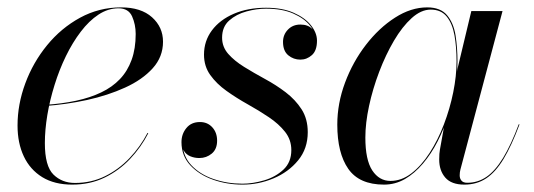

<svg xmlns="http://www.w3.org/2000/svg" viewBox="-20 -490 1447 520"><path d="M175.5 10Q127.5 10 94.5 -10.2Q61.5 -30.5 44.5 -66.5Q27.5 -102.5 27.5 -150Q27.5 -207.5 48.5 -264.2Q69.5 -321 107.5 -367.5Q145.5 -414 196.8 -442Q248 -470 308 -470Q362 -470 391.8 -443.2Q421.5 -416.5 421.5 -377Q421.5 -336 393.5 -305Q365.5 -274 318.8 -252.8Q272 -231.5 215.8 -219.2Q159.5 -207 102.5 -203V-206Q148 -209 186.2 -217.2Q224.5 -225.5 254.2 -239.8Q284 -254 304.8 -275.8Q325.5 -297.5 336.5 -328Q347.5 -358.5 347.5 -398Q347.5 -423.5 337.8 -445.5Q328 -467.5 301 -467.5Q272.5 -467.5 246.8 -450.5Q221 -433.5 198.8 -404.2Q176.5 -375 158.5 -338Q140.5 -301 127.8 -260Q115 -219 108.2 -178.5Q101.5 -138 101.5 -102.5Q101.5 -40 124.8 -17.2Q148 5.5 183 5.5Q227.5 5.5 264.5 -12.8Q301.5 -31 330.8 -61.8Q360 -92.5 379.5 -130L381.5 -129Q362 -91 332.2 -59.5Q302.5 -28 263.2 -9Q224 10 175.5 10Z M637 10Q595 10 557.2 -3.2Q519.5 -16.5 495.5 -42.2Q471.5 -68 471.5 -105Q471.5 -127 484.8 -143.2Q498 -159.5 521.5 -159.5Q542 -159.5 555 -145.2Q568 -131 568 -109Q568 -86 553.5 -74Q539 -62 520 -62Q507 -62 496 -66.5Q485 -71 478.8 -80.5Q472.5 -90 472.5 -105H474.5Q474.5 -68 497.8 -43Q521 -18 558.2 -5.2Q595.5 7.5 636.5 7.5Q664.5 7.5 695.2 -1.5Q726 -10.5 747.5 -30.5Q769 -50.5 769 -83.5Q769 -111.5 752 -133Q735 -154.5 708.2 -172.5Q681.5 -190.5 651 -207.5Q620.5 -224.5 593.5 -243.8Q566.5 -263 549.5 -286.8Q532.5 -310.5 532.5 -342Q532.5 -379 554 -407.8Q575.5 -436.5 613.5 -452.8Q651.5 -469 700.5 -469Q744.5 -469 775.2 -455.5Q806 -442 822.2 -421.5Q838.5 -401 838.5 -380Q838.5 -353 824.8 -340.8Q811 -328.5 793.5 -328.5Q775 -328.5 760.8 -340.2Q746.5 -352 746.5 -376.5Q746.5 -396 759.8 -409.8Q773 -423.5 793.5 -423.5Q814.5 -423.5 826 -411.2Q837.5 -399 837.5 -380H835.5Q835.5 -400.5 820 -420.2Q804.5 -440 774.5 -453.2Q744.5 -466.5 700.5 -466.5Q675 -466.5 647.5 -459Q620 -451.5 600.8 -434.5Q581.5 -417.5 581.5 -388Q581.5 -363 598.2 -344Q615 -325 641.2 -308.8Q667.5 -292.5 697.5 -276.2Q727.5 -260 753.8 -240Q780 -220 796.8 -194Q813.5 -168 813.5 -132Q813.5 -87.5 787.5 -55.8Q761.5 -24 721 -7Q680.5 10 637 10Z M1020 10Q953 10 923.2 -32.8Q893.5 -75.5 893.5 -152.5Q893.5 -210 914.5 -266.2Q935.5 -322.5 971 -368.5Q1006.5 -414.5 1049.8 -442.2Q1093 -470 1137 -470Q1173 -470 1190.8 -448.8Q1208.5 -427.5 1213.8 -394Q1219 -360.5 1219 -324Q1219 -291 1212.8 -253.5Q1206.5 -216 1194.5 -178.5Q1182.5 -141 1165.2 -107.2Q1148 -73.5 1125.5 -47Q1103 -20.5 1076.8 -5.2Q1050.5 10 1020 10ZM1037.5 0Q1067.5 0 1094.2 -20.5Q1121 -41 1143.5 -75.8Q1166 -110.5 1182.2 -153Q1198.5 -195.5 1207.5 -240Q1216.5 -284.5 1216.5 -324Q1216.5 -363 1210.8 -394.8Q1205 -426.5 1189.8 -445.2Q1174.5 -464 1146.5 -464Q1120.5 -464 1095 -441Q1069.5 -418 1047 -379.8Q1024.5 -341.5 1007 -295.5Q989.5 -249.5 979.5 -203Q969.5 -156.5 969.5 -117.5Q969.5 -57 988.2 -28.5Q1007 0 1037.5 0ZM1237.5 10Q1202.5 10 1186 -9Q1169.5 -28 1169.5 -58Q1169.5 -66.5 1170 -73.2Q1170.5 -80 1171.5 -85L1183 -149L1206 -223.5L1219 -303.5L1256.5 -460H1341L1227 -31Q1225 -23.5 1225 -15Q1225 -6.5 1229.8 -0.8Q1234.5 5 1245.5 5Q1274 5 1297.5 -11Q1321 -27 1342.5 -62.2Q1364 -97.5 1385 -153.5L1387 -153Q1365.5 -95.5 1343.8 -59.5Q1322 -23.5 1296.5 -6.8Q1271 10 1237.5 10Z"/></svg>

Font: Bodoni Moda 72pt
Style: Italic
Weight: 400
Italic angle: -13°
Designer: Owen Earl
Foundry: indestructible type
Version: Version 2.005